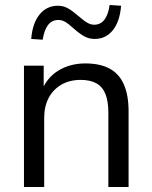

<svg xmlns="http://www.w3.org/2000/svg" viewBox="-20 -749 608 769"><path d="M76 0V-486H155V-378H144Q165 -436 212.5 -465.5Q260 -495 322 -495Q380 -495 418.5 -474.5Q457 -454 476 -411Q495 -368 495 -303V0H414V-298Q414 -343 402.5 -372Q391 -401 366.5 -415Q342 -429 303 -429Q259 -429 226 -410Q193 -391 175 -357Q157 -323 157 -277V0ZM151 -590 105 -593Q110 -656 138.5 -691Q167 -726 212 -726Q234 -726 252.5 -715.5Q271 -705 295 -684Q317 -665 330.5 -657.5Q344 -650 357 -650Q383 -650 398.5 -670.5Q414 -691 419 -729L465 -726Q460 -663 432 -628Q404 -593 359 -593Q338 -593 319.5 -602.5Q301 -612 275 -635Q254 -654 241 -661.5Q228 -669 214 -669Q188 -669 172.5 -649Q157 -629 151 -590Z"/></svg>

Font: NunitoSans1
Style: Book
Weight: 400
Designer: Vernon Adams
Foundry: Vernon Adams
Version: Version 3.101;gftools[0.9.27]